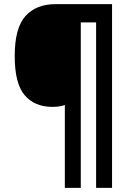

<svg xmlns="http://www.w3.org/2000/svg" viewBox="-20 -780 638 927"><path d="M521 127H444V-672H370V127H293V-273Q268 -264 233 -264Q147 -264 99 -320.5Q51 -377 51 -509Q51 -645 103 -702.5Q155 -760 248 -760H521Z"/></svg>

Font: Noto Sans SemiCondensed
Style: Bold
Weight: 700
Width: 4
Designer: Monotype Design Team
Foundry: Monotype Imaging Inc.
Version: Version 2.013; ttfautohint (v1.8.4.7-5d5b)